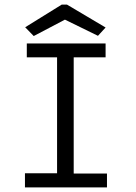

<svg xmlns="http://www.w3.org/2000/svg" viewBox="-20 -811 590 831"><path d="M88 0V-61H227V-563H96V-623H437V-563H299V-60H443V0ZM126 -655 89 -693 247 -791H270L437 -692L404 -656L261 -726Z"/></svg>

Font: Inconsolata SemiExpanded
Style: Regular
Weight: 400
Width: 6
Monospace: yes
Designer: Raph Levien, Cyreal, Brenton Simpson
Foundry: Raph Levien, Cyreal, Google
Version: Version 3.000; ttfautohint (v1.8.2.53-6de2)